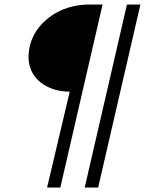

<svg xmlns="http://www.w3.org/2000/svg" viewBox="-20 -710 662 850"><path d="M188.5 120.1 288.6 -304.2Q245.6 -304.2 208.7 -317.9Q171.9 -331.5 146.2 -357.2Q120.6 -382.8 110.8 -420.2Q101.1 -457.5 111.8 -504.9Q125 -561.5 166 -604.5Q207 -647.5 261.2 -668.7Q315.4 -689.9 373.5 -689.9H434.1L247.1 120.1ZM355 120.1 542 -689.9H601.6L414.6 120.1Z"/></svg>

Font: HK Grotesk Medium Legacy Italic
Style: Regular
Weight: 500
Italic angle: -13°
Designer: Alfredo Marco Pradil
Foundry: Hanken Design Co.
Version: Version 2.022;PS 002.022;hotconv 1.0.88;makeotf.lib2.5.64775